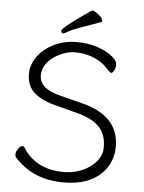

<svg xmlns="http://www.w3.org/2000/svg" viewBox="-59 -922 735 982"><g transform="rotate(5 308.5 -431.0)"><path d="M302 -40Q352 -40 395.5 -59Q439 -78 466.5 -110.5Q494 -143 494 -184Q494 -250 458 -287.5Q422 -325 352 -344L235 -375Q163 -392 121.5 -426.5Q80 -461 80 -526Q80 -572 110 -614Q140 -656 193 -682Q246 -708 307.5 -708Q369 -708 416.5 -692Q464 -676 492 -653Q520 -632 520 -611.5Q520 -591 512 -578.5Q504 -566 499 -566Q494 -566 489 -572L477 -583Q441 -628 371 -647Q341 -655 304.5 -655Q268 -655 228 -636Q188 -617 164.5 -587.5Q141 -558 141 -523Q141 -451 260 -425L369 -397Q555 -349 555 -192Q555 -135 526 -88Q461 13 303.5 13Q146 13 51 -94V-95Q47 -98 47 -110Q47 -122 59 -139Q71 -154 78.5 -154Q86 -154 89 -149Q156 -40 302 -40ZM225 -758Q225 -775 372 -875H379Q384 -875 397 -866Q430 -843 430 -826Q430 -822 426 -821Q377 -803 328.5 -786Q280 -769 260.5 -757.5Q241 -746 236.5 -746Q232 -746 228.5 -749.5Q225 -753 225 -758Z"/></g></svg>

Font: LXGW WenKai TC Light
Style: Regular
Weight: 300
Designer: LXGW / Fontworks Inc.
Foundry: LXGW / Fontworks Inc.
Version: Version 1.330